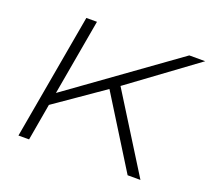

<svg xmlns="http://www.w3.org/2000/svg" viewBox="-117 -835 1079 985"><g transform="rotate(20 422.0 -343.0)"><path d="M74 0 195 -686H253L180 -271L757 -686H844L479 -418L740 0H670L431 -384L167 -201L132 0Z"/></g></svg>

Font: Archivo Expanded Thin
Style: Italic
Weight: 250
Width: 7
Italic angle: -10°
Designer: Hector Gatti
Foundry: Omnibus-Type
Version: Version 2.001